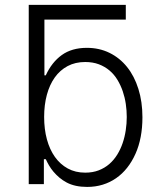

<svg xmlns="http://www.w3.org/2000/svg" viewBox="-20 -747 653 779"><path d="M96.6 -727.3H490.4V-667.6H160.2V-441.4H165.8Q190 -494.3 230.6 -523.6Q271.3 -552.9 332.4 -552.9Q382.8 -552.9 424.4 -532.5Q465.9 -512.1 495.6 -475.1Q525.2 -438.2 541.5 -386.2Q557.9 -334.2 557.9 -271.3Q557.9 -186.1 529.8 -123.2Q515.6 -91.3 495.7 -66.2Q475.9 -41.2 451 -24Q426.1 -6.7 396.7 2.3Q367.2 11.4 333.5 11.4Q284.4 11.4 250.7 -6.4Q234 -15.3 220.7 -26.6Q207.4 -38 196.9 -50.4Q186.4 -62.9 178.8 -76Q171.2 -89.1 165.8 -101.2H158V0H96.6ZM159.1 -272.4Q159.1 -223 170.3 -181.6Q181.5 -140.3 202.8 -110.3Q224.1 -80.3 255 -63.4Q285.9 -46.5 325.6 -46.5Q356.2 -46.5 380.5 -55.9Q404.8 -65.3 423.5 -81.5Q442.1 -97.7 455.6 -119.5Q469.1 -141.3 477.6 -166.4Q486.2 -191.4 490.2 -218.6Q494.3 -245.7 494.3 -272.4Q494.3 -298.7 490.4 -325.3Q486.5 -351.9 478 -376.8Q469.5 -401.6 456.3 -423.3Q443.2 -445 424.4 -460.9Q405.5 -476.9 381 -486.2Q356.5 -495.4 325.6 -495.4Q285.5 -495.4 254.4 -478.9Q223.4 -462.4 202.2 -432.7Q181.1 -403.1 170.1 -362.2Q159.1 -321.4 159.1 -272.4Z"/></svg>

Font: Inter P Light
Style: Regular
Weight: 300
Designer: Rasmus Andersson
Foundry: rsms
Version: Version 3.018;git-588b23468